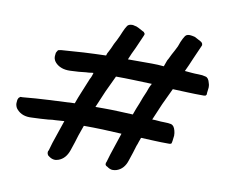

<svg xmlns="http://www.w3.org/2000/svg" viewBox="-58 -662 713 600"><g transform="rotate(10 298.0 -362.5)"><path d="M583 -421.9Q583 -418.9 583 -417Q582 -415 580.1 -413.1Q577.1 -412.1 575.2 -412.1Q572.3 -412.1 570.3 -412.1Q546.9 -412.1 523.4 -413.1Q499 -414.1 475.6 -415Q462.9 -388.7 451.2 -363.3Q439.5 -336.9 428.7 -310.5Q438.5 -310.5 447.3 -309.6Q456.1 -308.6 465.8 -308.6Q478.5 -308.6 489.3 -306.6Q499 -303.7 502.9 -288.1Q504.9 -281.2 504.9 -272.5Q503.9 -264.6 502.9 -255.9Q502.9 -253.9 502 -251Q502 -247.1 499 -246.1Q497.1 -245.1 494.1 -245.1Q492.2 -245.1 490.2 -245.1Q467.8 -245.1 447.3 -246.1Q426.8 -247.1 404.3 -248Q402.3 -241.2 399.4 -234.4Q397.5 -227.5 394.5 -220.7Q388.7 -200.2 378.9 -171.9Q370.1 -143.6 346.7 -135.7Q340.8 -133.8 335 -133.8Q334 -133.8 332 -133.8Q324.2 -134.8 316.4 -140.6Q313.5 -141.6 312.5 -142.6Q310.5 -144.5 309.6 -146.5Q309.6 -149.4 309.6 -151.4Q310.5 -154.3 311.5 -156.2Q318.4 -180.7 326.2 -203.1Q334 -226.6 341.8 -250Q311.5 -251 281.2 -252.9Q252 -253.9 221.7 -253.9Q218.8 -246.1 215.8 -237.3Q212.9 -229.5 210 -220.7Q204.1 -200.2 194.3 -171.9Q184.6 -143.6 162.1 -135.7Q154.3 -132.8 147.5 -133.8Q139.6 -134.8 131.8 -140.6Q129.9 -141.6 127.9 -143.6Q126 -146.5 125 -150.4Q125 -152.3 125 -154.3Q125 -157.2 127 -159.2Q133.8 -184.6 142.6 -209Q150.4 -233.4 159.2 -257.8Q145.5 -256.8 132.8 -255.9Q121.1 -255.9 109.4 -253.9Q86.9 -252 56.6 -251Q26.4 -249 9.8 -267.6Q4.9 -272.5 2.9 -280.3Q2 -283.2 2 -287.1Q2 -292 2.9 -297.9Q3.9 -299.8 4.9 -302.7Q4.9 -304.7 7.8 -305.7Q8.8 -308.6 11.7 -308.6Q14.6 -308.6 17.6 -308.6Q58.6 -312.5 99.6 -314.5Q140.6 -316.4 181.6 -318.4Q188.5 -337.9 196.3 -356.4Q204.1 -375 211.9 -394.5Q213.9 -400.4 217.8 -407.2Q220.7 -414.1 222.7 -421.9Q217.8 -421.9 212.9 -420.9Q207 -419.9 200.2 -419.9Q178.7 -417 149.4 -416Q119.1 -415 102.5 -432.6Q97.7 -437.5 95.7 -444.3Q93.8 -452.1 95.7 -461.9Q95.7 -463.9 97.7 -466.8Q98.6 -468.8 100.6 -471.7Q102.5 -473.6 105.5 -473.6Q108.4 -474.6 110.4 -474.6Q145.5 -476.6 180.7 -479.5Q215.8 -481.4 252 -482.4Q253.9 -490.2 257.8 -496.1Q260.7 -502 263.7 -507.8Q269.5 -522.5 277.3 -536.1Q284.2 -549.8 290 -564.5Q294.9 -576.2 300.8 -585Q305.7 -590.8 316.4 -590.8Q319.3 -590.8 322.3 -589.8Q330.1 -588.9 336.9 -585Q344.7 -581.1 351.6 -577.1Q353.5 -576.2 355.5 -575.2Q356.4 -573.2 358.4 -571.3Q359.4 -568.4 358.4 -566.4Q357.4 -563.5 356.4 -561.5Q347.7 -541 338.9 -521.5Q329.1 -502 321.3 -482.4Q331.1 -482.4 340.8 -482.4Q349.6 -482.4 359.4 -482.4Q378.9 -482.4 397.5 -482.4Q416 -482.4 435.5 -480.5Q437.5 -487.3 440.4 -494.1Q442.4 -501 446.3 -506.8Q453.1 -521.5 460.9 -535.2Q468.8 -548.8 473.6 -564.5Q478.5 -576.2 484.4 -585Q490.2 -592.8 505.9 -589.8Q514.6 -588.9 520.5 -585Q527.3 -581.1 535.2 -577.1Q537.1 -576.2 538.1 -575.2Q540 -573.2 541 -571.3Q542 -568.4 542 -566.4Q541 -563.5 540 -561.5Q531.2 -541 521.5 -519.5Q512.7 -498 502.9 -477.5Q513.7 -476.6 524.4 -475.6Q535.2 -474.6 545.9 -474.6Q559.6 -474.6 569.3 -471.7Q579.1 -469.7 583 -453.1Q585 -448.2 585 -441.4Q585 -439.5 585 -438.5Q584 -429.7 583 -421.9ZM408.2 -419.9Q378.9 -420.9 350.6 -421.9Q322.3 -422.9 293.9 -422.9Q281.2 -396.5 269.5 -371.1Q257.8 -344.7 247.1 -318.4Q253.9 -318.4 260.7 -318.4Q267.6 -318.4 274.4 -318.4Q296.9 -318.4 320.3 -317.4Q342.8 -316.4 366.2 -315.4Q373 -335 380.9 -353.5Q387.7 -373 396.5 -392.6Q399.4 -399.4 401.4 -406.2Q404.3 -413.1 408.2 -419.9Z"/></g></svg>

Font: Little Wizzy
Style: Regular
Weight: 400
Version: Version 1.0